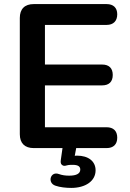

<svg xmlns="http://www.w3.org/2000/svg" viewBox="-20 -725 637 940"><path d="M329 195C399 195 448 161 448 109C448 64 412 37 357 37C353 37 350 37 346 38L353 0H502C535 0 554 -18 554 -51C554 -84 535 -102 502 -102H200V-307H480C514 -307 532 -325 532 -358C532 -391 514 -409 480 -409H200V-603H502C535 -603 554 -622 554 -655C554 -687 535 -705 502 -705H145C101 -705 77 -681 77 -637V-68C77 -24 101 0 145 0H286L278 56C276 69 277 77 283 82C290 88 296 88 306 85C317 82 326 82 336 82C362 82 373 90 373 105C373 125 354 135 319 135C300 135 285 133 268 127C227 112 210 170 251 184C274 192 303 195 329 195Z"/></svg>

Font: Nunito
Style: Bold
Weight: 700
Designer: Vernon Adams
Foundry: Vernon Adams
Version: Version 3.602